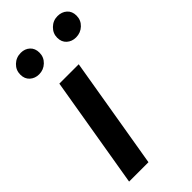

<svg xmlns="http://www.w3.org/2000/svg" viewBox="-241 -821 876 876"><g transform="rotate(-45 197.0 -382.5)"><path d="M119 -541H244L153 0H28ZM22 -696Q22 -725 43 -745Q64 -765 94 -765Q120 -765 137.5 -749Q155 -733 155 -705Q155 -676 134 -656Q113 -636 84 -636Q58 -636 40 -652Q22 -668 22 -696ZM260 -696Q260 -724 281 -744.5Q302 -765 331 -765Q358 -765 376 -749Q394 -733 394 -705Q394 -676 373 -656Q352 -636 322 -636Q296 -636 278 -652Q260 -668 260 -696Z"/></g></svg>

Font: Nebula Sans Semibold
Style: Regular
Weight: 600
Italic angle: -9°
Designer: Paul D. Hunt for Adobe (as Source Sans)
Foundry: Nebula Entertainment & Broadcasting LLC
Version: Version 1.010